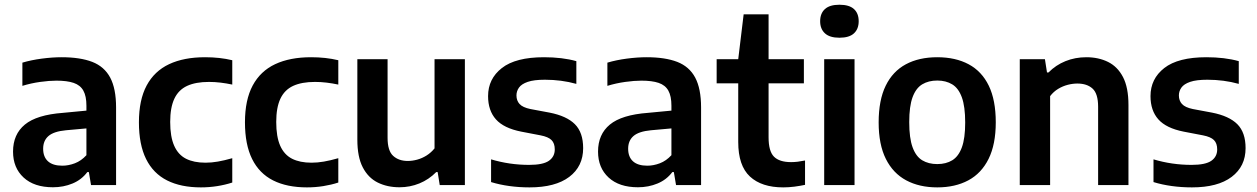

<svg xmlns="http://www.w3.org/2000/svg" viewBox="-20 -802 5446 832"><path d="M209.5 9.5Q128 9.5 82.2 -32.8Q36.5 -75 36.5 -145Q36.5 -220 87.8 -262.2Q139 -304.5 253 -313L379 -325L393 -249L265.5 -237.5Q213 -232.5 190 -212.5Q167 -192.5 167 -157.5Q167 -122 188 -103Q209 -84 250 -84Q277 -84 304.5 -94.5Q332 -105 354.5 -129.5V-344Q354.5 -385.5 341.2 -409.2Q328 -433 299.2 -442.8Q270.5 -452.5 224.5 -452.5Q193.5 -452.5 154 -447Q114.5 -441.5 77 -430V-530.5Q115.5 -542 161.2 -548Q207 -554 247 -554Q327.5 -554 379.8 -533.8Q432 -513.5 457.5 -465.8Q483 -418 483 -336V0H374.5L365 -56.5H358.5Q333.5 -23 294.2 -6.8Q255 9.5 209.5 9.5Z M850.5 10Q764 10 704 -20.2Q644 -50.5 613 -113Q582 -175.5 582 -272Q582 -369 615.5 -431.5Q649 -494 713 -524Q777 -554 868.5 -554Q900 -554 929.8 -550.8Q959.5 -547.5 986.5 -541V-435.5Q960.5 -441 935.5 -444Q910.5 -447 885.5 -447Q828 -447 790.8 -429.8Q753.5 -412.5 735.5 -374.2Q717.5 -336 717.5 -273.5Q717.5 -209.5 734.8 -170.5Q752 -131.5 786 -114.2Q820 -97 870.5 -97Q896.5 -97 924 -101.8Q951.5 -106.5 986.5 -116.5V-11Q956 -1 921.2 4.5Q886.5 10 850.5 10Z M1310 10Q1223.5 10 1163.5 -20.2Q1103.5 -50.5 1072.5 -113Q1041.5 -175.5 1041.5 -272Q1041.5 -369 1075 -431.5Q1108.5 -494 1172.5 -524Q1236.5 -554 1328 -554Q1359.5 -554 1389.2 -550.8Q1419 -547.5 1446 -541V-435.5Q1420 -441 1395 -444Q1370 -447 1345 -447Q1287.5 -447 1250.2 -429.8Q1213 -412.5 1195 -374.2Q1177 -336 1177 -273.5Q1177 -209.5 1194.2 -170.5Q1211.5 -131.5 1245.5 -114.2Q1279.5 -97 1330 -97Q1356 -97 1383.5 -101.8Q1411 -106.5 1446 -116.5V-11Q1415.5 -1 1380.8 4.5Q1346 10 1310 10Z M1711.5 9.5Q1658 9.5 1616.8 -11Q1575.5 -31.5 1552 -76.8Q1528.5 -122 1528.5 -197V-545.5H1659.5V-205Q1659.5 -148.5 1683.8 -126.5Q1708 -104.5 1747 -104.5Q1766.5 -104.5 1787.8 -110.2Q1809 -116 1828.5 -128.2Q1848 -140.5 1863 -159V-545.5H1994.5V0H1885.5L1876.5 -56.5H1870.5Q1838.5 -24 1797.5 -7.2Q1756.5 9.5 1711.5 9.5Z M2274.5 10Q2229.5 10 2187.5 4.2Q2145.5 -1.5 2108 -13V-111.5Q2148 -99.5 2189.2 -93.5Q2230.5 -87.5 2273 -87.5Q2333 -87.5 2358.5 -105.2Q2384 -123 2384 -154.5Q2384 -181 2370 -195Q2356 -209 2322.5 -215.5L2239 -231.5Q2163 -246.5 2129 -284.8Q2095 -323 2095 -385.5Q2095 -460.5 2154.8 -507.2Q2214.5 -554 2337.5 -554Q2376 -554 2411.8 -549.8Q2447.5 -545.5 2477.5 -537V-438.5Q2445.5 -447.5 2411.2 -452Q2377 -456.5 2341.5 -456.5Q2293.5 -456.5 2266.8 -447.2Q2240 -438 2229 -422.5Q2218 -407 2218 -388.5Q2218 -366 2231.5 -351.2Q2245 -336.5 2278.5 -329.5L2361.5 -314Q2435.5 -299.5 2471.2 -263.8Q2507 -228 2507 -160Q2507 -81 2446.8 -35.5Q2386.5 10 2274.5 10Z M2744.5 9.5Q2663 9.5 2617.2 -32.8Q2571.5 -75 2571.5 -145Q2571.5 -220 2622.8 -262.2Q2674 -304.5 2788 -313L2914 -325L2928 -249L2800.5 -237.5Q2748 -232.5 2725 -212.5Q2702 -192.5 2702 -157.5Q2702 -122 2723 -103Q2744 -84 2785 -84Q2812 -84 2839.5 -94.5Q2867 -105 2889.5 -129.5V-344Q2889.5 -385.5 2876.2 -409.2Q2863 -433 2834.2 -442.8Q2805.5 -452.5 2759.5 -452.5Q2728.5 -452.5 2689 -447Q2649.5 -441.5 2612 -430V-530.5Q2650.5 -542 2696.2 -548Q2742 -554 2782 -554Q2862.5 -554 2914.8 -533.8Q2967 -513.5 2992.5 -465.8Q3018 -418 3018 -336V0H2909.5L2900 -56.5H2893.5Q2868.5 -23 2829.2 -6.8Q2790 9.5 2744.5 9.5Z M3374 10Q3280.5 10 3229.8 -37Q3179 -84 3179 -186.5V-545.5L3202.5 -740H3310.5V-207Q3310.5 -146.5 3334 -123Q3357.5 -99.5 3408 -99.5Q3422 -99.5 3436.5 -101.2Q3451 -103 3468.5 -106.5V-1Q3447.5 3.5 3422.8 6.8Q3398 10 3374 10ZM3085.5 -441V-545.5H3463.5V-441Z M3551.5 0V-545.5H3683V0ZM3617.5 -638.5Q3575.5 -638.5 3554.8 -657.5Q3534 -676.5 3534 -710Q3534 -744 3554.8 -762.8Q3575.5 -781.5 3617.5 -781.5Q3660 -781.5 3680.5 -762.8Q3701 -744 3701 -710Q3701 -676.5 3680.5 -657.5Q3660 -638.5 3617.5 -638.5Z M4041.5 10Q3964 10 3907 -20.5Q3850 -51 3818.8 -113.2Q3787.5 -175.5 3787.5 -271.5Q3787.5 -368 3818 -430.5Q3848.5 -493 3905.5 -523.5Q3962.5 -554 4041.5 -554Q4120.5 -554 4177.5 -523.5Q4234.5 -493 4264.8 -430.5Q4295 -368 4295 -272Q4295 -176.5 4264 -113.8Q4233 -51 4176 -20.5Q4119 10 4041.5 10ZM4041.5 -91Q4079.5 -91 4106.5 -107.5Q4133.5 -124 4148 -163.2Q4162.5 -202.5 4162.5 -271Q4162.5 -340.5 4148 -380.2Q4133.5 -420 4106.2 -436.5Q4079 -453 4041.5 -453Q4003.5 -453 3976.2 -436.5Q3949 -420 3934.5 -380.8Q3920 -341.5 3920 -273Q3920 -203.5 3934.5 -163.8Q3949 -124 3976.2 -107.5Q4003.5 -91 4041.5 -91Z M4399 0V-545.5H4508L4517 -488H4523.5Q4555 -520 4597 -537Q4639 -554 4687.5 -554Q4740.5 -554 4781.8 -533.5Q4823 -513 4846.5 -467.8Q4870 -422.5 4870 -347V0H4738.5V-339.5Q4738.5 -396 4714.5 -418Q4690.5 -440 4648.5 -440Q4628.5 -440 4607 -434.5Q4585.5 -429 4565.5 -417Q4545.5 -405 4530.5 -385.5V0Z M5145 10Q5100 10 5058 4.2Q5016 -1.5 4978.5 -13V-111.5Q5018.5 -99.5 5059.8 -93.5Q5101 -87.5 5143.5 -87.5Q5203.5 -87.5 5229 -105.2Q5254.5 -123 5254.5 -154.5Q5254.5 -181 5240.5 -195Q5226.5 -209 5193 -215.5L5109.5 -231.5Q5033.5 -246.5 4999.5 -284.8Q4965.5 -323 4965.5 -385.5Q4965.5 -460.5 5025.2 -507.2Q5085 -554 5208 -554Q5246.5 -554 5282.2 -549.8Q5318 -545.5 5348 -537V-438.5Q5316 -447.5 5281.8 -452Q5247.5 -456.5 5212 -456.5Q5164 -456.5 5137.2 -447.2Q5110.5 -438 5099.5 -422.5Q5088.5 -407 5088.5 -388.5Q5088.5 -366 5102 -351.2Q5115.5 -336.5 5149 -329.5L5232 -314Q5306 -299.5 5341.8 -263.8Q5377.5 -228 5377.5 -160Q5377.5 -81 5317.2 -35.5Q5257 10 5145 10Z"/></svg>

Font: Encode Sans Condensed Thin SemiBold
Style: Regular
Weight: 600
Version: Version 3.002